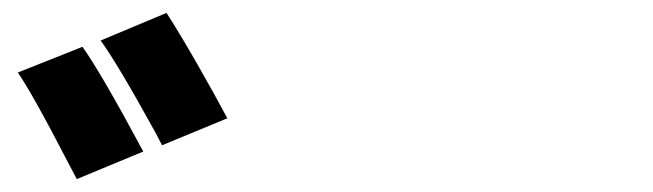

<svg xmlns="http://www.w3.org/2000/svg" viewBox="-20 -859 1017 299"><path d="M203.1 -623 99.6 -580.1 81.1 -615.2Q32.2 -710 7.8 -746.1L108.4 -786.1Q137.7 -745.1 203.1 -623ZM239.3 -838.9Q257.8 -810.5 286.6 -760.3Q315.4 -710 334 -674.8L232.4 -632.8Q230.5 -636.7 228 -641.1Q225.6 -645.5 222.7 -651.4Q163.1 -759.8 136.7 -795.9Z"/></svg>

Font: Min Sans Black
Style: Regular
Weight: 900
Designer: Jinseong-Kim, NotoSansCJK, Nunito
Foundry: Jinseong-Kim
Version: Version 1.000